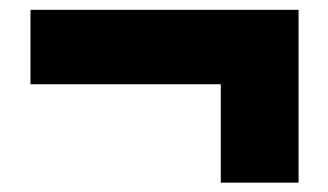

<svg xmlns="http://www.w3.org/2000/svg" viewBox="-20 -478 683 400"><path d="M440 -97.5V-302.5H43.5V-457.5H602V-97.5Z"/></svg>

Font: Encode Sans SemiCondensed Black
Style: Regular
Weight: 900
Width: 4
Designer: Multiple Designers
Foundry: Impallari Type
Version: Version 2.000